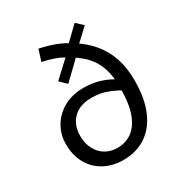

<svg xmlns="http://www.w3.org/2000/svg" viewBox="-177 -878 968 1022"><g transform="rotate(-30 307.0 -366.5)"><path d="M426.9 -747.7 467.5 -709.6 357.8 -607.5 361.5 -605 235.3 -483.2 195.3 -521.6 316.8 -635 313.1 -637.5ZM464.1 -323.9 465.7 -324.6Q464.7 -397.6 448.3 -447.4Q431.8 -497.3 399.5 -532.7Q367.3 -568.1 319.4 -596.3L318.8 -595.4Q289.5 -616.8 255 -630.6Q220.5 -644.3 169.4 -655.4L191.1 -725Q242.9 -714.3 288.8 -696.8Q334.6 -679.2 373 -651.6L373.6 -652.6Q433.9 -614.2 472.8 -565.9Q511.7 -517.6 531 -457.7Q550.4 -397.8 550.4 -323.2Q550.4 -212.9 517.8 -137.4Q485.2 -61.9 426.3 -23.4Q367.5 15 289.1 15Q223.5 15 172.5 -12.5Q121.4 -39.9 92.5 -90.8Q63.6 -141.6 63.6 -212.1Q63.6 -270.1 92.3 -318.5Q121.1 -366.8 172.5 -395.6Q224 -424.5 292.7 -424.5Q327.8 -424.5 362.7 -417.9Q397.6 -411.3 434.8 -394.3Q472 -377.2 512.5 -345L499.1 -290.6Q451.7 -319.6 417.9 -333.8Q384.1 -348 358.1 -352.7Q332 -357.4 305.8 -357.4Q230.9 -357.4 191.2 -317Q151.4 -276.5 151.4 -211Q151.4 -164.2 170 -129.1Q188.5 -94.1 220.6 -75.4Q252.8 -56.7 293.2 -56.7Q342 -56.7 380.6 -83.4Q419.1 -110.1 441.6 -169Q464.1 -228 464.1 -323.9Z"/></g></svg>

Font: Intel One Mono Light
Style: Regular
Weight: 300
Monospace: yes
Designer: Fred Shallcrass
Foundry: Frere-Jones Type LLC
Version: Version 1.004